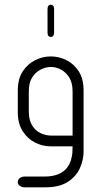

<svg xmlns="http://www.w3.org/2000/svg" viewBox="-20 -625 436 820"><path d="M183 -587Q183 -596 187 -600.5Q191 -605 197 -605Q203 -605 207 -600.5Q211 -596 211 -587V-485Q211 -476 207 -471.5Q203 -467 197 -467Q191 -467 187 -471.5Q183 -476 183 -485ZM290 0H197Q162 0 130 -16Q98 -32 77 -64.5Q56 -97 56 -146V-238Q56 -288 77 -320Q98 -352 130 -368Q162 -384 197 -384Q232 -384 264 -368Q296 -352 316.5 -320Q337 -288 337 -238V23Q337 57 321.5 92.5Q306 128 270 151.5Q234 175 174 175H86Q73 175 64.5 168.5Q56 162 56 153Q56 142 64.5 135.5Q73 129 86 129H169Q207 129 231 118Q255 107 267 90.5Q279 74 283.5 57Q288 40 289 29ZM290 -46V-234Q290 -272 275.5 -294.5Q261 -317 240 -328Q219 -339 198 -339Q176 -339 154 -328Q132 -317 117.5 -294.5Q103 -272 103 -234V-149Q103 -112 117.5 -89Q132 -66 154 -56Q176 -46 198 -46Z"/></svg>

Font: Beiruti Light
Style: Regular
Weight: 300
Designer: Arlette Boutros
Foundry: Boutros
Version: Version 1.41